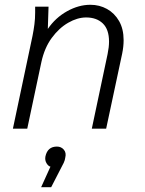

<svg xmlns="http://www.w3.org/2000/svg" viewBox="-20 -538 605 803"><path d="M34 0 116 -388Q121 -413 124 -436.5Q127 -460 127 -485V-510H183L180 -417Q212 -464 260.5 -491Q309 -518 358 -518Q396 -518 427.5 -500.5Q459 -483 478 -450Q497 -417 497 -370Q497 -343 491 -314L424 0H364L430 -312Q436 -341 436 -364Q436 -415 410 -440Q384 -465 340 -465Q304 -465 265.5 -443Q227 -421 196.5 -379.5Q166 -338 153 -278L94 0ZM253 121Q252 131 246.5 143Q241 155 230 175L194 245H152L191 159Q182 157 174.5 144.5Q167 132 170 116Q179 75 218 75Q236 75 247 88Q258 101 253 121Z"/></svg>

Font: Radio Canada Light
Style: Italic
Weight: 300
Italic angle: -12°
Designer: Charles Daoud, Etienne Aubert Bonn, Alexandre Saumier Demers, Jacques Le Bailly
Foundry: Radio-Canada
Version: Version 2.104; ttfautohint (v1.8.4.7-5d5b);gftools[0.9.28.de